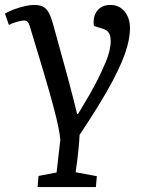

<svg xmlns="http://www.w3.org/2000/svg" viewBox="-39 -541 587 777"><path d="M190 157 205 26Q204 7 197.5 -25.5Q191 -58 177 -110.5Q163 -163 140 -241Q117 -319 83 -430Q78 -447 73 -452.5Q68 -458 58 -458Q49 -458 30.5 -453Q12 -448 -3 -440L-19 -486Q0 -497 21.5 -504.5Q43 -512 63 -516.5Q83 -521 99 -521Q121 -521 135 -514Q149 -507 159 -488.5Q169 -470 178 -435Q196 -370 211 -315.5Q226 -261 238 -217Q250 -173 258.5 -138.5Q267 -104 273 -80H277Q305 -126 324 -159Q343 -192 358 -222.5Q373 -253 389 -290Q398 -311 403.5 -333.5Q409 -356 409 -374Q409 -395 402 -407Q395 -419 379 -424L341 -436Q336 -474 354.5 -497.5Q373 -521 408 -521Q432 -521 449.5 -509Q467 -497 477 -476Q487 -455 487 -427Q487 -400 479.5 -367.5Q472 -335 456 -296Q440 -257 415.5 -211Q391 -165 358 -111.5Q325 -58 283 5Q282 29 279.5 54.5Q277 80 274 105.5Q271 131 267 156L353 172L349 216H113L117 171Z"/></svg>

Font: Literata
Style: Italic
Weight: 400
Italic angle: -2°
Designer: Latin by Veronika Burian and Jose Scaglione. Greek by Irene Vlachou. Cyrillic by Vera Evstafieva
Foundry: TypeTogether
Version: Version 3.103;gftools[0.9.29]